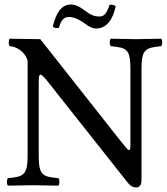

<svg xmlns="http://www.w3.org/2000/svg" viewBox="-20 -818 739 848"><path d="M556 -512V-185C556 -166 556 -155 549 -155C545 -155 530 -173 501 -210L158 -645L23 -647C17 -641 17 -620 23 -614C66 -611 96 -576 102 -550V-133C102 -44 85 -38 15 -31C9 -25 9 -4 15 2C58 1 103 0 127 0C150 0 196 1 238 2C244 -4 244 -25 238 -31C168 -38 151 -42 151 -133V-439C151 -473 151 -488 159 -488C165 -488 176 -477 193 -455L542 -14C553 1 566 10 582 10C596 10 605 -2 605 -21V-512C605 -601 622 -607 692 -614C698 -620 698 -641 692 -647C651 -646 604 -645 580 -645C559 -645 513 -646 469 -647C463 -641 463 -620 469 -614C539 -607 556 -603 556 -512ZM417 -745C398 -745 381 -752 365 -764C345 -778 323 -798 293 -798C250 -798 227 -759 213 -700C219 -694 229 -693 240 -695C250 -728 260 -743 286 -743C303 -743 322 -735 340 -724C361 -710 382 -692 404 -692C450 -692 479 -731 491 -791C485 -795 475 -798 464 -797C450 -755 439 -745 417 -745Z"/></svg>

Font: Libertinus Math
Style: Regular
Weight: 400
Designer: Philipp H. Poll, Khaled Hosny
Foundry: Caleb Maclennan
Version: Version 7.050;RELEASE